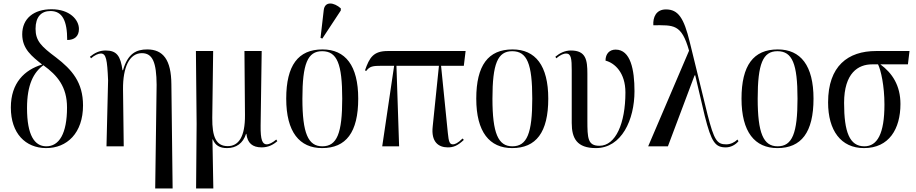

<svg xmlns="http://www.w3.org/2000/svg" viewBox="-20 -823 5150 1080"><path d="M238 10C357 11 447 -75 447 -230C447 -360 385 -431 295 -500C212 -562 180 -593 180 -661C180 -728 212 -761 264 -761C331 -761 358 -706 358 -598C398 -598 424 -618 424 -660C424 -712 372 -771 270 -771C170 -771 105 -719 105 -630C105 -547 160 -506 217 -460C118 -430 41 -357 41 -218C41 -72 124 9 238 10ZM239 0C175 -1 132 -61 132 -215C132 -347 169 -416 224 -456C303 -399 357 -335 357 -218C357 -72 313 1 239 0Z M853 237H951L944 -349C943 -486 898 -545 808 -545C748 -545 699 -523 672 -428H669C658 -508 637 -539 574 -539C539 -539 512 -525 486 -504L492 -495C511 -512 533 -522 547 -522C577 -522 583 -489 588 -371L579 0H676L672 -321C671 -443 707 -524 778 -524C839 -524 860 -471 861 -346Z M1083 237H1180L1175 -39H1177C1191 -5 1216 10 1257 10C1309 10 1347 -17 1364 -70H1366C1372 -18 1400 6 1452 6C1488 6 1516 -8 1540 -29L1534 -38C1513 -20 1493 -11 1481 -11C1456 -11 1445 -35 1446 -116L1452 -536H1355L1358 -176C1359 -53 1322 -1 1261 -1C1195 -1 1173 -54 1174 -160L1179 -536H1082L1086 -126Z M1793 -606 1897 -764V-776C1859 -810 1807 -818 1801 -766L1783 -610ZM1792 10C1926 10 1995 -78 1995 -268C1995 -454 1923 -545 1794 -545C1657 -545 1590 -455 1590 -268C1590 -80 1665 10 1792 10ZM1793 0C1713 0 1681 -74 1681 -268C1681 -464 1710 -535 1792 -535C1876 -535 1905 -464 1905 -268C1905 -74 1876 0 1793 0Z M2130 0H2225L2210 -453H2449L2414 -112C2404 -24 2447 6 2499 6C2529 6 2553 -2 2589 -36L2582 -44C2555 -17 2538 -11 2528 -11C2509 -11 2504 -25 2499 -76L2461 -453H2589L2599 -536H2161C2080 -536 2058 -499 2033 -427L2040 -424C2060 -450 2075 -453 2130 -453H2197Z M2861 10C2995 10 3064 -78 3064 -268C3064 -454 2992 -545 2863 -545C2726 -545 2659 -455 2659 -268C2659 -80 2734 10 2861 10ZM2862 0C2782 0 2750 -74 2750 -268C2750 -464 2779 -535 2861 -535C2945 -535 2974 -464 2974 -268C2974 -74 2945 0 2862 0Z M3332 10C3477 10 3549 -150 3549 -310C3549 -431 3527 -544 3443 -544C3409 -544 3386 -521 3386 -482C3437 -469 3498 -415 3498 -303C3498 -129 3443 -3 3352 -3C3286 -3 3284 -45 3284 -147V-408C3284 -486 3276 -539 3191 -539C3157 -539 3128 -524 3104 -504L3109 -495C3132 -515 3152 -522 3164 -522C3193 -522 3196 -492 3196 -427V-131C3196 -45 3225 10 3332 10Z M3626 0H3737L3887 -399H3890V-402L3944 -172C3982 -21 4004 6 4063 6C4091 6 4118 -9 4134 -29L4128 -38C4112 -22 4089 -11 4065 -11C4013 -11 3997 -34 3960 -178L3860 -586C3827 -722 3795 -770 3726 -770C3670 -770 3652 -725 3655 -681C3769 -681 3813 -690 3856 -538Z M4353 10C4487 10 4556 -78 4556 -268C4556 -454 4484 -545 4355 -545C4218 -545 4151 -455 4151 -268C4151 -80 4226 10 4353 10ZM4354 0C4274 0 4242 -74 4242 -268C4242 -464 4271 -535 4353 -535C4437 -535 4466 -464 4466 -268C4466 -74 4437 0 4354 0Z M4840 10C4981 10 5045 -98 5045 -238C5045 -342 4999 -412 4932 -461H5087L5096 -536H4908C4750 -536 4638 -452 4638 -247C4638 -89 4710 10 4840 10ZM4842 0C4759 0 4728 -80 4728 -244C4728 -413 4808 -461 4885 -461H4919C4935 -429 4955 -340 4955 -235C4955 -71 4915 0 4842 0Z"/></svg>

Font: Noto Serif Display Condensed
Style: Regular
Weight: 400
Width: 3
Designer: Monotype Design Team
Foundry: Monotype Imaging Inc.
Version: Version 2.009